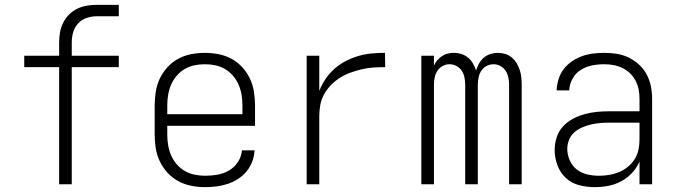

<svg xmlns="http://www.w3.org/2000/svg" viewBox="-20 -760 2790 792"><path d="M224 0V-483H80V-530H224V-585Q224 -606 227.5 -626.5Q231 -647 240.5 -666Q250 -685 265 -700Q280 -715 298.5 -724Q317 -733 337.5 -736.5Q358 -740 379 -740H470V-693H379Q358 -693 337.5 -686Q317 -679 302.5 -663.5Q288 -648 282 -627.5Q276 -607 276 -585V-530H470V-483H276V0Z M826 12Q798 12 769.5 6.5Q741 1 716 -12.5Q691 -26 671.5 -47Q652 -68 639.5 -94Q627 -120 622.5 -148Q618 -176 618 -205V-325Q618 -353 622.5 -381.5Q627 -410 639 -435.5Q651 -461 670.5 -482.5Q690 -504 715 -517.5Q740 -531 768.5 -536.5Q797 -542 825 -542Q853 -542 881.5 -536.5Q910 -531 935 -517.5Q960 -504 979.5 -482.5Q999 -461 1011 -435.5Q1023 -410 1027.5 -381.5Q1032 -353 1032 -325V-241H670V-205Q670 -183 673.5 -161.5Q677 -140 685.5 -120Q694 -100 708.5 -83Q723 -66 742 -55Q761 -44 783 -39.5Q805 -35 826 -35Q852 -35 877.5 -39.5Q903 -44 925 -57Q947 -70 961.5 -92Q976 -114 978 -140H1030Q1029 -116 1020.5 -93.5Q1012 -71 997 -53Q982 -35 962 -22Q942 -9 919.5 -1.5Q897 6 873.5 9Q850 12 826 12ZM980 -289V-325Q980 -347 976.5 -368.5Q973 -390 964.5 -410Q956 -430 941.5 -447Q927 -464 908.5 -475Q890 -486 868.5 -490.5Q847 -495 825 -495Q803 -495 781.5 -490.5Q760 -486 741.5 -475Q723 -464 708.5 -447Q694 -430 685.5 -410Q677 -390 673.5 -368.5Q670 -347 670 -325V-289Z M1245 0V-530H1297V-385Q1307 -411 1323 -434.5Q1339 -458 1360 -476.5Q1381 -495 1406 -508Q1431 -521 1458 -529Q1485 -537 1512.5 -539.5Q1540 -542 1568 -542L1569 -483Q1545 -483 1521 -481.5Q1497 -480 1473.5 -474.5Q1450 -469 1427.5 -461Q1405 -453 1384.5 -440.5Q1364 -428 1347 -411Q1330 -394 1318 -373Q1306 -352 1301.5 -328.5Q1297 -305 1297 -281V0Z M1718 0V-530H1770V-489Q1775 -501 1783.5 -511Q1792 -521 1803 -528.5Q1814 -536 1826.5 -539Q1839 -542 1852 -542Q1868 -542 1883.5 -537Q1899 -532 1911 -522Q1923 -512 1931 -498Q1939 -484 1944 -469Q1948 -484 1956 -498Q1964 -512 1975.5 -522Q1987 -532 2002.5 -537Q2018 -542 2033 -542Q2049 -542 2064 -537.5Q2079 -533 2091 -523Q2103 -513 2111 -499.5Q2119 -486 2124 -471Q2129 -456 2130.5 -440.5Q2132 -425 2132 -410V0H2080V-410Q2080 -425 2077 -440Q2074 -455 2066 -467.5Q2058 -480 2044.5 -487.5Q2031 -495 2016 -495Q2000 -495 1986.5 -487.5Q1973 -480 1965 -467.5Q1957 -455 1954 -440Q1951 -425 1951 -410V0H1899V-410Q1899 -425 1896 -440Q1893 -455 1885 -467.5Q1877 -480 1863.5 -487.5Q1850 -495 1834 -495Q1819 -495 1805.5 -487.5Q1792 -480 1784 -467.5Q1776 -455 1773 -440Q1770 -425 1770 -410V0Z M2433 12Q2401 12 2369.5 4Q2338 -4 2314.5 -25.5Q2291 -47 2279.5 -78Q2268 -109 2268 -141Q2268 -167 2276 -192.5Q2284 -218 2301.5 -237.5Q2319 -257 2342.5 -269.5Q2366 -282 2391 -289Q2416 -296 2442 -298.5Q2468 -301 2494 -301H2618V-352Q2618 -371 2614.5 -390Q2611 -409 2602 -426.5Q2593 -444 2579 -457.5Q2565 -471 2547.5 -479.5Q2530 -488 2511 -491.5Q2492 -495 2472 -495Q2447 -495 2422 -490Q2397 -485 2375.5 -471.5Q2354 -458 2341.5 -435Q2329 -412 2328 -387H2276Q2277 -410 2284 -433Q2291 -456 2305 -474.5Q2319 -493 2338.5 -506.5Q2358 -520 2380 -528Q2402 -536 2425.5 -539Q2449 -542 2472 -542Q2498 -542 2524 -538Q2550 -534 2573.5 -522.5Q2597 -511 2616.5 -493Q2636 -475 2648 -452Q2660 -429 2665 -403.5Q2670 -378 2670 -352V0H2618V-94Q2607 -68 2587.5 -47Q2568 -26 2543 -12.5Q2518 1 2490 6.5Q2462 12 2433 12ZM2451 -35Q2472 -35 2493 -38.5Q2514 -42 2533.5 -50Q2553 -58 2570 -72Q2587 -86 2598 -103.5Q2609 -121 2613.5 -142Q2618 -163 2618 -184V-254H2494Q2475 -254 2456 -252.5Q2437 -251 2418 -246.5Q2399 -242 2381.5 -234.5Q2364 -227 2349.5 -214.5Q2335 -202 2327.5 -183.5Q2320 -165 2320 -146Q2320 -122 2330 -99Q2340 -76 2359 -61Q2378 -46 2402.5 -40.5Q2427 -35 2451 -35Z"/></svg>

Font: Lode Dark Term
Style: Regular
Weight: 400
Monospace: yes
Designer: Belleve Invis
Foundry: Belleve Invis
Version: Version 29.2.0